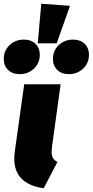

<svg xmlns="http://www.w3.org/2000/svg" viewBox="-56 -983 494 1023"><path d="M221 -201Q219 -179 219 -173Q219 -153 226 -141Q233 -129 250 -120L177 20Q20 -2 20 -138Q20 -156 23 -177L73 -534H267ZM164 -963 317 -952 246 -752H145ZM156 -691Q156 -647 125 -617.5Q94 -588 49 -588Q10 -588 -13 -610.5Q-36 -633 -36 -669Q-36 -713 -5 -742.5Q26 -772 71 -772Q110 -772 133 -749.5Q156 -727 156 -691ZM418 -691Q418 -647 387 -617.5Q356 -588 311 -588Q272 -588 249 -610.5Q226 -633 226 -669Q226 -713 257 -742.5Q288 -772 333 -772Q372 -772 395 -749.5Q418 -727 418 -691Z"/></svg>

Font: Fira Sans Black
Style: Italic
Weight: 900
Italic angle: -8°
Designer: Carrois Corporate & Edenspiekermann AG
Foundry: Carrois Corporate GbR & Edenspiekermann AG
Version: Version 4.203